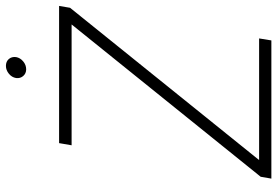

<svg xmlns="http://www.w3.org/2000/svg" viewBox="-166 -784 950 658"><g transform="rotate(-90 309.0 -455.0)"><path d="M25.9 0 32.2 -36.6 554.2 -684.6H140.1L147.5 -727.5H617.7L611.3 -689.9L89.4 -42H506.3L499.5 0ZM400.4 -840.3Q386.2 -840.3 377.4 -850.6Q368.7 -860.8 370.6 -875Q373 -889.6 385.5 -899.7Q397.9 -909.7 412.1 -909.7Q427.2 -909.7 435.8 -899.7Q444.3 -889.6 442.4 -875Q439.9 -860.8 427.7 -850.6Q415.5 -840.3 400.4 -840.3Z"/></g></svg>

Font: Inter ExtraLight
Style: Italic
Weight: 250
Italic angle: -9.3988°
Designer: Rasmus Andersson
Foundry: rsms
Version: Version 4.001;git-66647c0bb